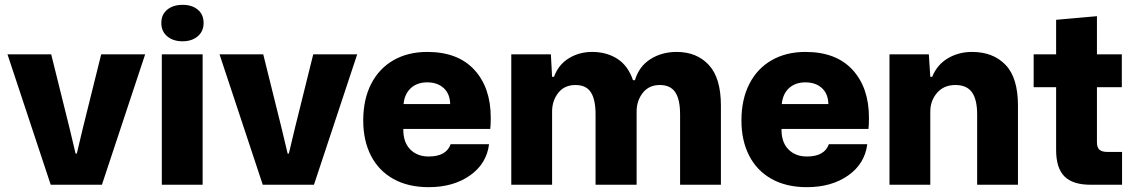

<svg xmlns="http://www.w3.org/2000/svg" viewBox="-20 -765 4700 795"><path d="M11 -540H192L268 -234L293 -129H298L323 -234L399 -540H581L402 0H190Z M650 -540H819V0H650ZM648 -670Q648 -705 672.5 -725Q697 -745 736 -745Q775 -745 799 -725Q823 -705 823 -670Q823 -635 798.5 -614.5Q774 -594 736 -594Q697 -594 672.5 -614.5Q648 -635 648 -670Z M889 -540H1070L1146 -234L1171 -129H1176L1201 -234L1277 -540H1459L1280 0H1068Z M1484 -266Q1484 -353 1516.5 -417Q1549 -481 1609 -515.5Q1669 -550 1749 -550Q1876 -550 1944 -476Q2012 -402 2012 -278Q2012 -247 2010 -231H1650Q1649 -177 1678 -147Q1707 -117 1755 -117Q1828 -117 1846 -168H2005Q1995 -87 1926 -38.5Q1857 10 1755 10Q1670 10 1609 -24Q1548 -58 1516 -120.5Q1484 -183 1484 -266ZM1844 -334Q1843 -377 1817 -400.5Q1791 -424 1749 -424Q1707 -424 1681 -400Q1655 -376 1651 -334Z M2097 -540H2261L2266 -447H2274Q2292 -497 2335 -523.5Q2378 -550 2432 -550Q2491 -550 2535.5 -522Q2580 -494 2601 -433H2609Q2626 -490 2673 -520Q2720 -550 2782 -550Q2865 -550 2915 -496Q2965 -442 2965 -328V0H2796V-291Q2796 -353 2776 -383Q2756 -413 2712 -413Q2667 -413 2641.5 -380.5Q2616 -348 2616 -303V0H2446V-291Q2446 -353 2426.5 -383Q2407 -413 2363 -413Q2317 -413 2291.5 -380.5Q2266 -348 2266 -303V0H2097Z M3050 -266Q3050 -353 3082.5 -417Q3115 -481 3175 -515.5Q3235 -550 3315 -550Q3442 -550 3510 -476Q3578 -402 3578 -278Q3578 -247 3576 -231H3216Q3215 -177 3244 -147Q3273 -117 3321 -117Q3394 -117 3412 -168H3571Q3561 -87 3492 -38.5Q3423 10 3321 10Q3236 10 3175 -24Q3114 -58 3082 -120.5Q3050 -183 3050 -266ZM3410 -334Q3409 -377 3383 -400.5Q3357 -424 3315 -424Q3273 -424 3247 -400Q3221 -376 3217 -334Z M3663 -540H3826L3832 -447H3840Q3860 -497 3904.5 -523.5Q3949 -550 4005 -550Q4092 -550 4143.5 -496.5Q4195 -443 4195 -328V0H4026V-291Q4026 -353 4004.5 -383Q3983 -413 3936 -413Q3888 -413 3860 -380.5Q3832 -348 3832 -303V0H3663Z M4353 -144V-404H4260V-540H4353V-683L4522 -698V-540H4625V-404H4522V-176Q4522 -154 4532.5 -145Q4543 -136 4564 -136H4626V0H4496Q4422 0 4387.5 -34.5Q4353 -69 4353 -144Z"/></svg>

Font: Mona Sans ExtraBold
Style: Regular
Weight: 800
Designer: Deni Anggara
Foundry: GitHub
Version: Version 2.000